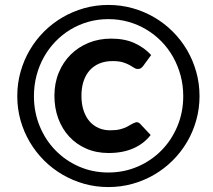

<svg xmlns="http://www.w3.org/2000/svg" viewBox="-20 -751 864 778"><path d="M532.5 -256Q537.5 -256 542 -253.8Q546.5 -251.5 549.5 -247.5L590.5 -204Q563 -168.5 520.2 -149.8Q477.5 -131 420 -131Q370 -131 329.5 -148.8Q289 -166.5 260.2 -197.8Q231.5 -229 216 -271.2Q200.5 -313.5 200.5 -363Q200.5 -414 218 -456.5Q235.5 -499 266.5 -529.8Q297.5 -560.5 339.2 -577.5Q381 -594.5 430 -594.5Q486 -594.5 525.8 -576Q565.5 -557.5 592.5 -528L560 -483.5Q557 -479.5 552 -475.5Q547 -471.5 539 -471.5Q530.5 -471.5 523 -476.5Q515.5 -481.5 504.8 -487.5Q494 -493.5 478 -498.5Q462 -503.5 436.5 -503.5Q406.5 -503.5 383 -493.8Q359.5 -484 343.2 -465.8Q327 -447.5 318.5 -421.5Q310 -395.5 310 -363Q310 -329 318.8 -303Q327.5 -277 343 -259.2Q358.5 -241.5 379.8 -232.2Q401 -223 426 -223Q450.5 -223 466.2 -227Q482 -231 493 -236.5Q504 -242 512.8 -247.5Q521.5 -253 532.5 -256ZM50 -361.5Q50 -412.5 63.2 -459.8Q76.5 -507 100.5 -548Q124.5 -589 158.2 -622.8Q192 -656.5 233 -680.5Q274 -704.5 321 -717.8Q368 -731 419 -731Q470 -731 517.2 -717.8Q564.5 -704.5 605.5 -680.5Q646.5 -656.5 680.2 -622.8Q714 -589 738 -548Q762 -507 775.2 -459.8Q788.5 -412.5 788.5 -361.5Q788.5 -311 775.2 -263.8Q762 -216.5 738 -175.8Q714 -135 680.2 -101.2Q646.5 -67.5 605.5 -43.5Q564.5 -19.5 517.2 -6.2Q470 7 419 7Q368 7 321 -6.2Q274 -19.5 233 -43.5Q192 -67.5 158.2 -101.2Q124.5 -135 100.5 -175.8Q76.5 -216.5 63.2 -263.5Q50 -310.5 50 -361.5ZM117.5 -361.5Q117.5 -296.5 140.8 -240Q164 -183.5 204.8 -141.8Q245.5 -100 300.5 -76Q355.5 -52 419 -52Q482.5 -52 538 -76Q593.5 -100 634.5 -141.8Q675.5 -183.5 699 -240Q722.5 -296.5 722.5 -361.5Q722.5 -405 711.8 -445Q701 -485 681.5 -519.8Q662 -554.5 634.5 -582.8Q607 -611 573.2 -631.2Q539.5 -651.5 500.5 -662.5Q461.5 -673.5 419 -673.5Q376.5 -673.5 337.8 -662.5Q299 -651.5 265.5 -631.2Q232 -611 204.8 -582.8Q177.5 -554.5 158 -519.8Q138.5 -485 128 -445Q117.5 -405 117.5 -361.5Z"/></svg>

Font: Lato 2
Style: Bold Italic
Weight: 700
Italic angle: -7°
Designer: Lukasz Dziedzic with Adam Twardoch and Botio Nikoltchev
Foundry: tyPoland Lukasz Dziedzic
Version: Version 2.015; 2015-08-06; http://www.latofonts.com/